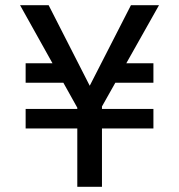

<svg xmlns="http://www.w3.org/2000/svg" viewBox="-20 -714 684 734"><path d="M291 -274.5 56.8 -694H166L347.5 -338.2H298.5L480.5 -694H587.8L351.5 -274.5ZM275.5 0V-329.2H369.8V0ZM228.5 -472.2 255.8 -397.8H78V-472.2ZM78 -223V-297.5H566.5V-223ZM393.8 -397.8 428.5 -472.2H566.5V-397.8Z"/></svg>

Font: Outfit Thin
Style: Regular
Weight: 100
Designer: Rodrigo Fuenzalida
Foundry: fragTYPE
Version: Version 1.000